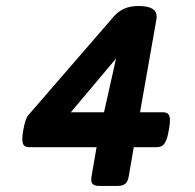

<svg xmlns="http://www.w3.org/2000/svg" viewBox="-20 -610 640 630"><path d="M494.1 -555.2Q494.1 -552.2 493.2 -546.4L439.5 -241.7H513.7Q526.4 -241.7 532 -235.8Q537.6 -230 537.6 -214.8Q537.6 -201.7 534.2 -184.1Q530.3 -161.1 524.9 -148.7Q519.5 -136.2 512.2 -131.6Q504.9 -127 493.2 -127H418.9L402.3 -30.8Q399.4 -14.2 391.1 -7.1Q382.8 0 366.2 0H305.7Q292 0 285.6 -4.9Q279.3 -9.8 279.3 -20.5Q279.3 -22.9 280.3 -30.8L296.9 -127H77.1Q64.5 -127 58.8 -132.8Q53.2 -138.7 53.2 -153.3Q53.2 -166.5 56.6 -184.1Q63 -221.2 73.2 -232.4L354 -556.6Q369.1 -573.7 388.7 -582Q408.2 -590.3 435.5 -590.3Q494.1 -590.3 494.1 -555.2ZM212.4 -241.7H321.3L360.8 -418Z"/></svg>

Font: Courier Prime Sans
Style: Bold Italic
Weight: 700
Italic angle: -10°
Designer: Alan Dague-Greene
Foundry: Quote-Unquote Apps
Version: Version 3.020